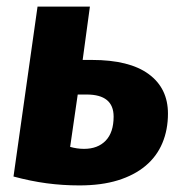

<svg xmlns="http://www.w3.org/2000/svg" viewBox="-20 -551 552 583"><path d="M221 12Q170 12 121.5 5.5Q73 -1 21 -15L94 -531H253L231 -369H259Q373 -369 431.5 -326Q490 -283 490 -206Q490 -157 473 -116.5Q456 -76 422 -47.5Q388 -19 338 -3.5Q288 12 221 12ZM216 -264 193 -105Q214 -99 235 -99Q277 -99 301 -124Q325 -149 325 -197Q325 -264 243 -264Z"/></svg>

Font: Szlgxwxxxixliatcpuztgldltzi
Style: Regular
Weight: 700
Italic angle: -8°
Designer: Carrois Corporate & Edenspiekermann
Foundry: Carrois Corporate GbR & Edenspiekermann AG
Version: Version 2.001